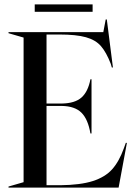

<svg xmlns="http://www.w3.org/2000/svg" viewBox="-20 -859 609 879"><path d="M19 -5 88 -25V-687L19 -707V-712H453L464 -770H469L497 -550H492L487 -567Q467 -619 442.5 -647.5Q418 -676 373.5 -688.5Q329 -701 252 -701H193V-385H263Q323 -386 353 -412.5Q383 -439 394 -496H399V-248H394Q383 -313 353 -343Q323 -373 263 -374H193V-11H255Q348 -12 404.5 -30Q461 -48 493 -83.5Q525 -119 547 -180L556 -205H561L523 0H19ZM139 -839H404V-805H139Z"/></svg>

Font: Nyght Serif
Style: Regular
Weight: 400
Designer: Maksym Kobuzan
Version: Version 0.410